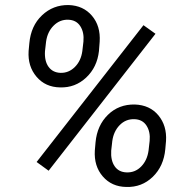

<svg xmlns="http://www.w3.org/2000/svg" viewBox="-20 -742 755 773"><path d="M256.3 -721.7Q315.4 -719.7 350.3 -678.5Q385.3 -637.2 381.3 -574.2L378.4 -536.6Q371.1 -471.2 326.9 -429.7Q282.7 -388.2 221.7 -390.1Q162.6 -391.1 127 -433.1Q91.3 -475.1 95.2 -536.6L98.1 -567.9Q104.5 -638.2 149.2 -680.4Q193.8 -722.7 256.3 -721.7ZM161.1 -535.6Q158.7 -496.1 175.5 -472.9Q192.4 -449.7 223.6 -448.7Q256.8 -447.8 281.5 -472.4Q306.2 -497.1 311.5 -536.6L315.9 -574.7Q319.3 -611.8 303.2 -636.7Q287.1 -661.6 254.4 -662.6Q220.7 -663.6 195.8 -638.7Q170.9 -613.8 165.5 -574.2ZM522.5 -321.3Q583 -319.3 617.7 -277.6Q652.3 -235.8 648.4 -174.3L645.5 -141.6Q639.2 -72.8 595 -30Q550.8 12.7 488.3 10.7Q429.7 9.8 393.8 -31.7Q357.9 -73.2 361.8 -136.2L364.7 -169.4Q371.1 -237.3 414.6 -279.8Q458 -322.3 522.5 -321.3ZM427.7 -135.3Q425.3 -96.2 441.7 -72.5Q458 -48.8 490.2 -47.9Q524.4 -46.9 548.6 -71.8Q572.8 -96.7 578.1 -136.2L582.5 -174.8Q585.9 -211.4 569.8 -236.3Q553.7 -261.2 521 -262.2Q486.3 -263.2 461.9 -238.3Q437.5 -213.4 432.1 -174.3ZM175.8 -54.7 127.4 -89.8 557.6 -640.6 606 -606Z"/></svg>

Font: TypoPRO Roboto
Style: Italic
Weight: 400
Italic angle: -12°
Designer: Google
Version: Version 2.136; 2016